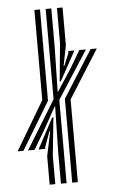

<svg xmlns="http://www.w3.org/2000/svg" viewBox="-56 -838 519 876"><g transform="rotate(-5 203.5 -400.0)"><path d="M187.2 0V-145.2L191.5 -353.5H189.5L131 -248.8L80.8 -164.2H50.8L187.2 -386.5V-800H213V-624.5L208.8 -419.2H210.8L277.5 -521.5L323.8 -600H354L213 -381.2V0ZM3.2 -164.2 135.5 -387.2V-800H161.2V-381.8L29.8 -164.2ZM222 -465 238.8 -639.2V-800H264.5V-625.8L246 -534.2H249.5L273 -591.2V-600H301.5L227.2 -465ZM238.8 0V-384L375.5 -600H403.8L264.5 -378.8V0ZM135.5 0V-129.8L159.2 -243H155.8L130 -172.5L129.8 -164.2H99L173.5 -304H179.2L161.2 -129V0Z"/></g></svg>

Font: Big Shoulders Inline Display ExtraBold
Style: Regular
Weight: 800
Designer: Patric King
Foundry: XO Type Co
Version: Version 1.000